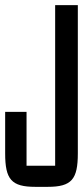

<svg xmlns="http://www.w3.org/2000/svg" viewBox="-20 -720 322 745"><path d="M0 -125C0 -24 24 5 117 5H165C258 5 282 -24 282 -125V-700H194V-77H83V-286H0Z"/></svg>

Font: Queering
Style: Regular
Weight: 400
Designer: Adam Naccarato
Foundry: adamnac
Version: Version 2.000;hotconv 1.0.109;makeotfexe 2.5.65596